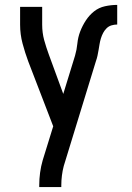

<svg xmlns="http://www.w3.org/2000/svg" viewBox="-20 -548 540 783"><path d="M140 215V208Q140 182 143.5 156Q147 130 154 106L197 -33L95 -298Q82 -333 72 -370.5Q62 -408 62 -447V-520H152V-447Q152 -431 154 -415.5Q156 -400 160 -385Q164 -370 169 -355Q174 -340 179 -326L238 -165L286 -321Q293 -345 295.5 -370.5Q298 -396 307 -419.5Q316 -443 330 -464.5Q344 -486 363.5 -501.5Q383 -517 408 -522.5Q433 -528 458 -528V-448Q446 -448 434.5 -444.5Q423 -441 414.5 -432.5Q406 -424 400.5 -413.5Q395 -403 391.5 -391.5Q388 -380 386 -368Q384 -356 382 -344Q380 -332 377.5 -320.5Q375 -309 371 -298L240 129Q235 148 232.5 168Q230 188 230 208V215Z"/></svg>

Font: Iosevka Term Curly Medium
Style: Regular
Weight: 500
Designer: Belleve Invis
Foundry: Belleve Invis
Version: Version 32.3.0